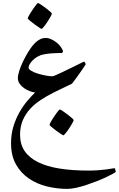

<svg xmlns="http://www.w3.org/2000/svg" viewBox="-20 -740 772 1248"><path d="M732.4 376Q732.4 379.4 715.8 388.4Q699.2 397.5 672.9 410.2Q646.5 422.9 612.5 436.3Q578.6 449.7 543.9 461.4Q509.3 473.1 475.8 480.5Q442.4 487.8 417 487.8Q350.1 487.8 284.7 471.7Q219.2 455.6 167.2 419.9Q115.2 384.3 83.5 327.9Q51.8 271.5 51.8 190.9Q51.8 132.8 67.1 82.5Q82.5 32.2 106 -9.3Q129.4 -50.8 157 -83.5Q184.6 -116.2 208 -138.7Q192.4 -140.6 172.9 -147.9Q153.3 -155.3 136.2 -167.2Q119.1 -179.2 107.7 -195.6Q96.2 -211.9 96.2 -231.9Q96.2 -252 105.7 -281.2Q115.2 -310.5 130.1 -341.3Q145 -372.1 162.4 -400.4Q179.7 -428.7 194.8 -446.8Q208.5 -462.9 220.9 -472.2Q233.4 -481.4 243.9 -486.3Q254.4 -491.2 263.2 -492.2Q272 -493.2 277.8 -493.2Q295.9 -493.2 314.9 -483.9Q327.6 -478 339.8 -469.5Q352.1 -460.9 362.1 -450.7Q372.1 -440.4 379.2 -429Q386.2 -417.5 390.1 -407.2Q388.7 -403.8 387.2 -401.4Q384.8 -395.5 382.3 -395.5Q377 -395.5 359.6 -395.3Q342.3 -395 320.3 -393.6Q298.3 -392.1 276.9 -388.7Q255.4 -385.3 242.2 -380.4Q218.8 -370.6 204.1 -358.4Q189.5 -346.2 180.7 -334.5Q171.9 -322.8 168.7 -313.7Q165.5 -304.7 165.5 -302.2Q165.5 -290 183.8 -279.3Q202.1 -268.6 227.3 -261Q252.4 -253.4 278.3 -248.8Q304.2 -244.1 318.4 -244.1Q326.2 -244.1 344.7 -252.4Q356.9 -257.8 375.5 -266.6Q394 -275.4 413.8 -284.9Q433.6 -294.4 453.6 -304.2Q473.6 -314 489.7 -322Q505.9 -330.1 516.1 -335Q526.4 -339.8 527.3 -339.8Q527.8 -339.8 529.5 -337.4Q531.2 -335 532.7 -332.3Q534.2 -329.6 535.6 -326.7Q537.1 -323.7 537.1 -322.8Q537.1 -321.3 530.8 -311.8Q524.4 -302.2 514.9 -288.3Q505.4 -274.4 494.1 -258.8Q482.9 -243.2 472.9 -229.2Q462.9 -215.3 455.8 -206.1Q448.7 -196.8 447.3 -195.8Q418.5 -181.2 387.5 -167Q356.4 -152.8 324.2 -136.2Q283.7 -115.7 244.9 -90.3Q206.1 -64.9 176.3 -32.7Q146.5 -0.5 128.4 41Q110.4 82.5 110.4 136.7Q110.4 197.8 140.1 241.7Q169.9 285.6 227.1 314Q284.2 342.3 366.7 355.5Q449.2 368.7 554.2 368.7Q589.8 368.7 619.4 366.5Q648.9 364.3 671.1 361.3Q693.4 358.4 707.3 355.7Q721.2 353 725.1 353Q725.6 353 727.1 356.4Q728.5 359.9 729.7 364Q731 368.2 731.7 371.8Q732.4 375.5 732.4 376ZM317.4 -650.9Q317.4 -648.4 313.2 -640.4Q309.1 -632.3 302.7 -621.3Q296.4 -610.4 288.3 -598.1Q280.3 -585.9 272.7 -575.9Q265.1 -565.9 258.8 -559.1Q252.4 -552.2 250 -552.2Q248 -552.2 233.4 -561.8Q218.8 -571.3 202.6 -583.3Q186.5 -595.2 173.3 -606.4Q160.2 -617.7 160.2 -620.6Q160.2 -623 164.3 -631.6Q168.5 -640.1 175.3 -651.1Q182.1 -662.1 190.2 -674.3Q198.2 -686.5 205.6 -696.5Q212.9 -706.5 218.8 -713.4Q224.6 -720.2 227.1 -720.2Q231 -720.2 245.6 -710.4Q260.3 -700.7 276.4 -688.7Q292.5 -676.8 304.9 -665.5Q317.4 -654.3 317.4 -650.9ZM459 41Q459 43.5 454.8 51.5Q450.7 59.6 444.3 70.6Q438 81.5 429.9 93.8Q421.9 106 414.3 116Q406.7 126 400.4 132.8Q394 139.6 391.6 139.6Q389.6 139.6 375 130.1Q360.4 120.6 344.2 108.6Q328.1 96.7 314.9 85.4Q301.8 74.2 301.8 71.3Q301.8 68.8 305.9 60.3Q310.1 51.8 316.9 40.8Q323.7 29.8 331.8 17.6Q339.8 5.4 347.2 -4.6Q354.5 -14.6 360.4 -21.5Q366.2 -28.3 368.7 -28.3Q372.6 -28.3 387.2 -18.6Q401.9 -8.8 418 3.2Q434.1 15.1 446.5 26.4Q459 37.6 459 41Z"/></svg>

Font: Accordance
Style: Bold-Italic
Weight: 700
Italic angle: -11°
Version: Version 1.2 (build January 31, 2020) Miklal Software Solutio